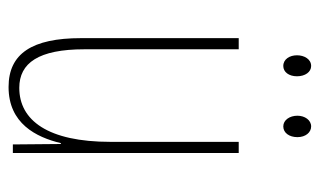

<svg xmlns="http://www.w3.org/2000/svg" viewBox="-169 -567 746 448"><g transform="rotate(90 204.0 -343.0)"><path d="M109 -663C109 -646 118 -631 134 -631C148 -631 158 -644 158 -663C158 -682 148 -696 134 -696C118 -696 109 -680 109 -663ZM250 -664C250 -646 260 -631 275 -631C290 -631 300 -645 300 -664C300 -683 289 -696 275 -696C260 -696 250 -681 250 -664ZM337 -527H311V-228C311 -82 261 -15 185 -15C127 -15 95 -60 95 -167V-527H69V-159C69 -45 105 10 183 10C268 10 300 -54 314 -112H316L317 0H337Z"/></g></svg>

Font: Noto Sans Georgian ExtraCondensed Thin
Style: Regular
Weight: 100
Width: 2
Designer: Monotype Design Team, Akaki Razmadze
Foundry: Google LLC
Version: Version 2.005